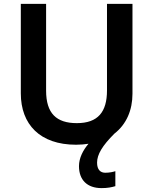

<svg xmlns="http://www.w3.org/2000/svg" viewBox="-20 -734 788 987"><path d="M479 102C479 60 506 15 568 -47C630 -95 661 -168 661 -252V-714H530V-269C530 -159 484 -101 375 -101C270 -101 217 -151 217 -268V-714H87V-254C87 -95 185 10 371 10C394 10 415 8 435 5C407 38 386 78 386 120C386 191 428 233 502 233C532 233 553 229 573 223V146C561 150 542 154 521 154C496 154 479 138 479 102Z"/></svg>

Font: Noto Kufi Arabic SemiBold
Style: Regular
Weight: 600
Designer: Monotype Design Team, David Williams, Khaled Hosny
Foundry: Google LLC
Version: Version 2.109